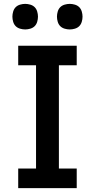

<svg xmlns="http://www.w3.org/2000/svg" viewBox="-20 -971 490 991"><path d="M74 0V-101H166V-634H74V-735H376V-634H284V-101H376V0ZM340 -819Q327 -819 313.5 -823Q300 -827 291 -836Q282 -845 278 -858.5Q274 -872 274 -885Q274 -898 278 -911.5Q282 -925 291 -934Q300 -943 313.5 -947Q327 -951 340 -951Q353 -951 366.5 -947Q380 -943 389 -934Q398 -925 402 -911.5Q406 -898 406 -885Q406 -872 402 -858.5Q398 -845 389 -836Q380 -827 366.5 -823Q353 -819 340 -819ZM110 -819Q97 -819 83.5 -823Q70 -827 61 -836Q52 -845 48 -858.5Q44 -872 44 -885Q44 -898 48 -911.5Q52 -925 61 -934Q70 -943 83.5 -947Q97 -951 110 -951Q123 -951 136.5 -947Q150 -943 159 -934Q168 -925 172 -911.5Q176 -898 176 -885Q176 -872 172 -858.5Q168 -845 159 -836Q150 -827 136.5 -823Q123 -819 110 -819Z"/></svg>

Font: Iosevka Etoile
Style: Bold
Weight: 700
Designer: Belleve Invis
Foundry: Belleve Invis
Version: Version 28.1.0; ttfautohint (v1.8.4)